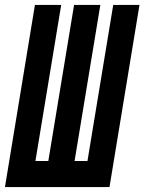

<svg xmlns="http://www.w3.org/2000/svg" viewBox="-37 -755 583 775"><path d="M-17 0 104 -735H210L106 -105H158L262 -735H368L264 -105H316L420 -735H526L405 0Z"/></svg>

Font: Iosevka Term Curly Extrabold
Style: Italic
Weight: 800
Italic angle: -9°
Designer: Belleve Invis
Foundry: Belleve Invis
Version: Version 32.3.0